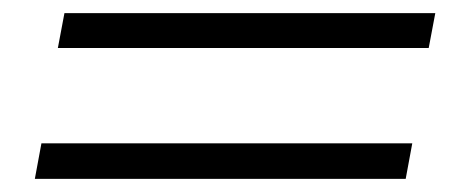

<svg xmlns="http://www.w3.org/2000/svg" viewBox="-20 -431 700 292"><path d="M78 -411H642L632 -358H68ZM43 -213H607L597 -159H33Z"/></svg>

Font: Fahkwang Light
Style: Italic
Weight: 300
Italic angle: -10°
Version: Version 1.000; ttfautohint (v1.6)